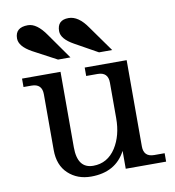

<svg xmlns="http://www.w3.org/2000/svg" viewBox="-82 -797 800 878"><g transform="rotate(-10 318.0 -358.0)"><path d="M271 7.8Q207.5 7.8 165.3 -31.5Q123 -70.8 123 -141.6V-400.4Q123 -449.2 74.2 -449.2H37.1V-488.3H215.8V-137.7Q215.8 -39.1 289.1 -39.1Q355.5 -39.1 394 -98.6Q429.7 -154.8 429.7 -234.9V-400.4Q429.7 -449.2 380.9 -449.2H328.1V-488.3H522.9V-87.9Q522.9 -39.1 571.8 -39.1H620.1V0H432.6V-83Q385.3 7.8 271 7.8ZM404.8 -545.4 298.8 -604.5Q241.7 -636.2 241.7 -672.4Q241.7 -724.1 294.4 -724.1Q340.3 -724.1 380.9 -664.6L465.8 -545.4ZM214.4 -545.4 103.5 -604.5Q46.4 -636.2 46.4 -672.9Q46.4 -724.1 105.5 -724.1Q147 -724.1 188 -664.6L272 -545.4Z"/></g></svg>

Font: Munson
Style: Regular
Weight: 400
Designer: Paul James MIller
Foundry: High-Logic / Made with FontCreator
Version: Version 2.10;May 5, 2019;FontCreator 11.5.0.2430 64-bit